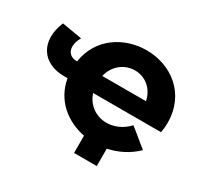

<svg xmlns="http://www.w3.org/2000/svg" viewBox="-172 -942 1376 1312"><g transform="rotate(30 516.0 -286.0)"><path d="M457 -410C479 -503 554 -555 633 -555C711 -555 783 -503 802 -410ZM553 142H732V5C813 -12 890 -50 951 -110L810 -225C761 -172 699 -147 641 -147C561 -147 488 -194 461 -278H996C1002 -303 1004 -329 1004 -355C1004 -588 824 -714 633 -714C458 -714 287 -608 258 -410C173 -410 160 -487 203 -560L45 -587C-28 -413 56 -278 233 -278H259C287 -118 410 -22 553 6Z"/></g></svg>

Font: Montserrat-Alt1 ExtBd
Style: Regular
Weight: 800
Designer: Differentunic
Foundry: Differentunic
Version: Version 7.222